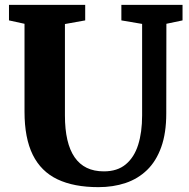

<svg xmlns="http://www.w3.org/2000/svg" viewBox="-20 -763 780 791"><path d="M385.5 8Q284.5 8 216.8 -24.2Q149 -56.5 115 -125.2Q81 -194 81 -302.5V-665L17 -679V-743H331V-679L247.5 -664V-288Q247.5 -230 257.5 -187Q267.5 -144 287.5 -115Q307.5 -86 337.5 -71.5Q367.5 -57 408 -57Q463.5 -57 498.2 -86Q533 -115 549.2 -166.5Q565.5 -218 565.5 -287.5V-664.5L480 -679V-743H732V-679L665.5 -665L665 -296Q665 -214.5 644.2 -156.8Q623.5 -99 585.8 -62.5Q548 -26 497 -9Q446 8 385.5 8Z"/></svg>

Font: Merriweather 24pt ExtraBold
Style: Regular
Weight: 800
Version: Version 2.100